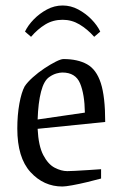

<svg xmlns="http://www.w3.org/2000/svg" viewBox="-20 -670 438 699"><path d="M348 -20Q326 -14 297 -7Q268 0 243 4.5Q218 9 207 9Q139 9 91 -43.5Q43 -96 43 -202Q43 -251 50.5 -292.5Q58 -334 70 -356Q80 -371 99.5 -388.5Q119 -406 141.5 -421Q164 -436 183 -445.5Q202 -455 211 -455Q263 -455 297 -436Q331 -417 347 -367.5Q363 -318 363 -226L117 -201Q120 -139 137.5 -105.5Q155 -72 179 -59.5Q203 -47 225 -47Q230 -47 253 -48Q276 -49 303.5 -51Q331 -53 348 -54ZM160 -390Q140 -377 129.5 -336.5Q119 -296 117 -235L289 -260Q288 -327 271.5 -366.5Q255 -406 207 -406Q198 -406 185.5 -402.5Q173 -399 160 -390ZM208 -650Q238 -650 265 -635.5Q292 -621 313 -599.5Q334 -578 345 -555L323 -536Q298 -564 269.5 -581Q241 -598 208 -598Q173 -598 145 -581Q117 -564 93 -536L71 -555Q82 -578 103 -599.5Q124 -621 151 -635.5Q178 -650 208 -650Z"/></svg>

Font: Grenze Gotisch Light
Style: Regular
Weight: 300
Designer: Renata Polastri
Foundry: Omnibus-Type
Version: Version 1.001